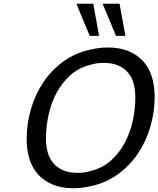

<svg xmlns="http://www.w3.org/2000/svg" viewBox="-20 -991 844 1023"><path d="M372 12Q308 12 261 -7.5Q214 -27 183 -61.5Q152 -96 137 -144Q122 -192 122 -250Q122 -332 145 -410.5Q168 -489 211.5 -553.5Q255 -618 318.5 -664Q382 -710 463 -727Q485 -732 507.5 -735Q530 -738 554 -738Q618 -738 665 -718.5Q712 -699 743 -664.5Q774 -630 789 -582Q804 -534 804 -476Q804 -394 781 -315.5Q758 -237 714.5 -172.5Q671 -108 607.5 -62Q544 -16 463 1Q441 6 418.5 9Q396 12 372 12ZM463 -80Q526 -95 571 -135.5Q616 -176 645 -230.5Q674 -285 687.5 -348Q701 -411 701 -472Q701 -512 692 -545.5Q683 -579 662.5 -603.5Q642 -628 610 -642Q578 -656 533 -656Q494 -656 463 -646Q400 -631 355 -590.5Q310 -550 281 -495.5Q252 -441 238.5 -378Q225 -315 225 -254Q225 -214 234 -180.5Q243 -147 263.5 -122.5Q284 -98 316 -84Q348 -70 393 -70Q432 -70 463 -80ZM458 -800 387 -971H477L508 -800ZM598 -800 527 -971H617L648 -800Z"/></svg>

Font: Perun
Style: Italic
Weight: 400
Italic angle: -12°
Foundry: Copyright (c) Stefan Peev, Context Ltd, 2016
Version: Version 1.027